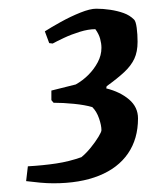

<svg xmlns="http://www.w3.org/2000/svg" viewBox="-20 -734 338 441"><path d="M103 -313Q88 -313 72 -314.5Q56 -316 40 -318L44 -352Q79 -354 109 -358.5Q139 -363 167 -373Q178 -382 188.5 -395Q199 -408 206 -419.5Q213 -431 213 -435Q213 -446 207.5 -462Q202 -478 192 -488Q175 -493 150 -495.5Q125 -498 103 -498L98 -504V-526L154 -540Q170 -549 183 -562Q196 -575 204.5 -591Q213 -607 213 -624Q213 -634 210 -645Q207 -656 199 -667Q183 -667 163.5 -661Q144 -655 127 -647Q110 -639 101 -634L93 -635L83 -662Q97 -671 119.5 -683.5Q142 -696 164.5 -705Q187 -714 201 -714Q217 -714 233.5 -711.5Q250 -709 264 -704Q278 -699 288 -689Q292 -685 294 -670Q296 -655 296 -638Q296 -615 288.5 -599Q281 -583 265.5 -568.5Q250 -554 225 -536L224 -531Q256 -523 276.5 -505.5Q297 -488 297 -462Q297 -415 274 -381.5Q251 -348 207.5 -330.5Q164 -313 103 -313Z"/></svg>

Font: Labrada Medium
Style: Italic
Weight: 500
Italic angle: -7°
Designer: Mercedes Jáuregui
Foundry: Omnibus-Type Team
Version: Version 1.000